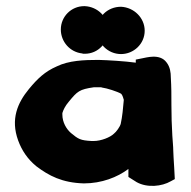

<svg xmlns="http://www.w3.org/2000/svg" viewBox="-20 -597 621 625"><path d="M39 -140C51 -107 70 -79 98 -56C139 -25 182 -2 253 0C311 0 362 -20 398 -47V-21L425 -4C459 15 507 10 536 -7L549 -14L547 -52C546 -63 546 -73 545 -85L544 -107C544 -120 542 -137 541 -155C539 -196 538 -213 538 -254C538 -289 538 -313 536 -346C536 -360 534 -379 522 -394C500 -424 455 -409 442 -407L422 -403V-393C385 -398 334 -401 301 -402C253 -402 204 -400 165 -381C126 -364 102 -341 74 -307C37 -262 14 -209 39 -140ZM178 -501C178 -461 208 -427 248 -423L250 -422H256C300 -422 332 -458 332 -499C332 -542 298 -575 256 -577H254C212 -577 178 -543 178 -501ZM183 -224V-229C186 -239 192 -252 204 -266C232 -300 238 -306 286 -313H310L311 -312H312C328 -310 362 -299 374 -292C376 -290 379 -287 383 -272C381 -247 378 -216 373 -194C371 -185 358 -167 351 -162C339 -150 309 -138 285 -138H278C242 -140 235 -144 211 -164C196 -177 183 -199 183 -224ZM296 -499C296 -456 331 -421 374 -421C415 -421 451 -454 451 -497C451 -539 416 -573 374 -575C330 -575 296 -542 296 -499Z"/></svg>

Font: Hussar Pisanka
Style: Blk
Weight: 700
Designer: Robert Jablonski
Foundry: Cannot Into Space Fonts
Version: Version 1.070